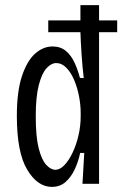

<svg xmlns="http://www.w3.org/2000/svg" viewBox="-20 -720 479 752"><path d="M183 12Q127 12 86.5 -55.5Q46 -123 46 -266Q46 -362 66 -422Q86 -482 117.5 -510Q149 -538 186 -538Q217 -538 238 -520.5Q259 -503 272 -474.5Q285 -446 293 -415L308 -414Q303 -455 299.5 -507Q296 -559 295 -594H169V-640H295V-700H368V-640H439V-594H368V0H303L310 -121H294Q287 -88 273 -57.5Q259 -27 237 -7.5Q215 12 183 12ZM197 -55Q215 -55 232.5 -73.5Q250 -92 264.5 -122.5Q279 -153 287.5 -190Q296 -227 296 -264V-278Q296 -309 289.5 -343Q283 -377 270.5 -406.5Q258 -436 240 -454.5Q222 -473 200 -473Q181 -473 162.5 -453Q144 -433 132 -387Q120 -341 120 -264Q120 -185 131.5 -139.5Q143 -94 161 -74.5Q179 -55 197 -55Z"/></svg>

Font: Bricolage Grotesque 10pt Condensed Light
Style: Regular
Weight: 300
Width: 3
Designer: Mathieu Triay
Foundry: Atelier Triay
Version: Version 1.000; ttfautohint (v1.8.4.7-5d5b);gftools[0.9.32]